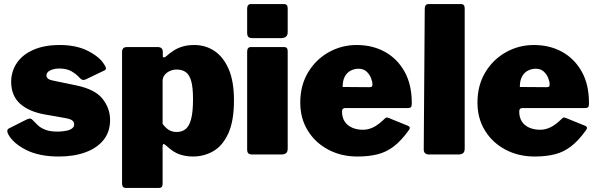

<svg xmlns="http://www.w3.org/2000/svg" viewBox="-20 -762 2944 947"><path d="M373 -378Q358 -395 334 -409.5Q310 -424 273 -424Q247 -424 228 -415Q209 -406 209 -389Q209 -382 215.5 -375Q222 -368 249 -363L355 -341Q448 -322 485.5 -275Q523 -228 523 -170Q523 -112 491 -72Q459 -32 402 -11Q345 10 270 10Q174 10 110 -22Q46 -54 21 -99Q16 -108 16 -116Q16 -124 23 -128L110 -172Q123 -178 129.5 -177Q136 -176 141 -170Q153 -157 167.5 -143.5Q182 -130 206.5 -121Q231 -112 271 -113Q292 -114 309 -117.5Q326 -121 336 -129Q346 -137 346 -149Q346 -159 337.5 -167Q329 -175 300 -180L198 -198Q122 -212 79 -250.5Q36 -289 35 -357Q35 -409 62.5 -450.5Q90 -492 144 -516Q198 -540 275 -540Q357 -540 414.5 -510.5Q472 -481 494 -444Q499 -437 502 -428Q505 -419 494 -414L402 -370Q393 -366 386 -368.5Q379 -371 373 -378Z M757 -530Q783 -530 783 -506V-485Q783 -479 788 -479Q793 -479 798 -483Q818 -501 838 -513.5Q858 -526 882.5 -533Q907 -540 938 -540Q994 -540 1038 -510.5Q1082 -481 1108 -421Q1134 -361 1134 -267Q1134 -166 1106.5 -105Q1079 -44 1033 -17Q987 10 931 10Q897 10 866 -0.5Q835 -11 803 -41Q791 -52 786.5 -51.5Q782 -51 782 -36V145Q782 165 764 165H601Q582 165 582 143V-504Q582 -517 587.5 -523.5Q593 -530 609 -530H757ZM782 -151Q795 -133 811.5 -122Q828 -111 852 -111Q877 -111 895 -125Q913 -139 922.5 -174Q932 -209 932 -273Q932 -331 923 -362.5Q914 -394 896 -406.5Q878 -419 852 -419Q833 -419 817 -411.5Q801 -404 791.5 -391.5Q782 -379 782 -363V-151Z M1399 -29Q1399 -13 1391 -6.5Q1383 0 1366 0H1225Q1210 0 1204.5 -6Q1199 -12 1199 -25V-507Q1199 -530 1218 -530H1381Q1399 -530 1399 -510ZM1399 -603Q1399 -574 1366 -574H1225Q1210 -574 1204.5 -580.5Q1199 -587 1199 -600V-719Q1199 -742 1218 -742H1381Q1399 -742 1399 -721Z M1667 -212Q1667 -182 1680.5 -162Q1694 -142 1717.5 -132Q1741 -122 1770 -122Q1796 -122 1821 -134Q1846 -146 1879 -178Q1883 -182 1886.5 -182.5Q1890 -183 1900 -179L1991 -142Q2009 -135 1995 -118Q1959 -68 1922.5 -40Q1886 -12 1842.5 -1Q1799 10 1743 10Q1663 10 1599 -24Q1535 -58 1498 -118Q1461 -178 1461 -256Q1461 -341 1499.5 -405Q1538 -469 1601.5 -504.5Q1665 -540 1739 -540Q1818 -540 1879 -506Q1940 -472 1975.5 -408.5Q2011 -345 2011 -254Q2011 -241 2008.5 -235.5Q2006 -230 1993 -229H1682Q1675 -229 1671 -225Q1667 -221 1667 -212ZM1800 -332Q1810 -332 1813.5 -334.5Q1817 -337 1817 -346Q1817 -359 1810 -377Q1803 -395 1788 -409Q1773 -423 1748 -423Q1728 -423 1709.5 -413.5Q1691 -404 1680.5 -384Q1670 -364 1670 -333Z M2272 -29Q2272 -13 2264 -6.5Q2256 0 2239 0H2097Q2070 0 2070 -25L2075 -719Q2075 -742 2094 -742H2254Q2272 -742 2272 -721Z M2541 -212Q2541 -182 2554.5 -162Q2568 -142 2591.5 -132Q2615 -122 2644 -122Q2670 -122 2695 -134Q2720 -146 2753 -178Q2757 -182 2760.5 -182.5Q2764 -183 2774 -179L2865 -142Q2883 -135 2869 -118Q2833 -68 2796.5 -40Q2760 -12 2716.5 -1Q2673 10 2617 10Q2537 10 2473 -24Q2409 -58 2372 -118Q2335 -178 2335 -256Q2335 -341 2373.5 -405Q2412 -469 2475.5 -504.5Q2539 -540 2613 -540Q2692 -540 2753 -506Q2814 -472 2849.5 -408.5Q2885 -345 2885 -254Q2885 -241 2882.5 -235.5Q2880 -230 2867 -229H2556Q2549 -229 2545 -225Q2541 -221 2541 -212ZM2674 -332Q2684 -332 2687.5 -334.5Q2691 -337 2691 -346Q2691 -359 2684 -377Q2677 -395 2662 -409Q2647 -423 2622 -423Q2602 -423 2583.5 -413.5Q2565 -404 2554.5 -384Q2544 -364 2544 -333Z"/></svg>

Font: Libre Franklin Thin Black
Style: Regular
Weight: 900
Version: Version 3.000